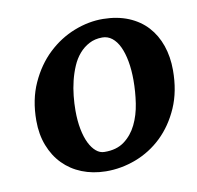

<svg xmlns="http://www.w3.org/2000/svg" viewBox="-56 -834 546 533"><g transform="rotate(-10 217.0 -567.0)"><path d="M201.7 -357.9Q165 -358.4 134.5 -370.6Q104 -382.8 82 -405.3Q60.1 -427.7 47.9 -459.2Q35.6 -490.7 35.6 -529.8Q35.6 -588.9 56.6 -635Q77.6 -681.2 110.8 -712.6Q144 -744.1 185.3 -760.3Q226.6 -776.4 267.1 -775.9Q307.1 -775.4 338.4 -762.5Q369.6 -749.5 390.6 -726.6Q411.6 -703.6 422.6 -671.9Q433.6 -640.1 433.6 -602.5Q433.6 -543 413.6 -497.3Q393.6 -451.7 361.1 -420.4Q328.6 -389.2 286.9 -373.3Q245.1 -357.4 201.7 -357.9ZM207 -411.6Q241.2 -411.1 263.2 -427.5Q285.2 -443.8 298.1 -470.2Q311 -496.6 315.9 -529.1Q320.8 -561.5 320.8 -593.8Q320.8 -623 316.4 -647.2Q312 -671.4 303.7 -689Q295.4 -706.5 283.2 -716.1Q271 -725.6 255.9 -725.6Q234.9 -725.6 218.8 -717Q202.6 -708.5 190.4 -694.3Q178.2 -680.2 170.2 -661.4Q162.1 -642.6 157 -621.8Q151.9 -601.1 149.7 -579.6Q147.5 -558.1 147.5 -538.6Q147.5 -509.3 152.1 -485.8Q156.7 -462.4 164.8 -446Q172.9 -429.7 183.6 -420.7Q194.3 -411.6 207 -411.6Z"/></g></svg>

Font: Brush Lettering One
Style: Bold Italic
Weight: 400
Italic angle: -7°
Designer: Eben Sorkin
Foundry: Eben Sorkin
Version: Version 1.001